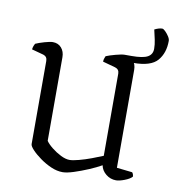

<svg xmlns="http://www.w3.org/2000/svg" viewBox="-74 -696 705 767"><g transform="rotate(10 278.5 -312.0)"><path d="M230 5Q207 5 183 -5.5Q159 -16 137.5 -31.5Q116 -47 102.5 -61.5Q89 -76 89 -84V-421Q89 -439 73 -444L25 -457Q26 -465 28.5 -471.5Q31 -478 33 -481Q46 -487 68.5 -493.5Q91 -500 102 -500Q124 -500 137 -485Q150 -470 150 -447V-108Q158 -96 175.5 -82Q193 -68 213 -58Q233 -48 249 -48Q262 -48 286.5 -54.5Q311 -61 336.5 -70.5Q362 -80 381 -88V-421Q381 -439 364 -444L313 -458Q313 -466 315.5 -472Q318 -478 319 -481Q333 -487 357.5 -493.5Q382 -500 393 -500Q415 -500 428 -485Q441 -470 441 -447V-50L504 -43Q506 -41 508 -36.5Q510 -32 510 -26Q501 -16 480 -8Q459 0 446 0Q423 0 405 -14.5Q387 -29 383 -50Q362 -38 332.5 -25.5Q303 -13 275 -4Q247 5 230 5ZM393 -480V-500H421Q467 -500 486 -510.5Q505 -521 505 -544Q505 -561 501 -580Q497 -599 492 -620Q510 -629 523 -629Q528 -629 536 -621Q544 -613 550.5 -603Q557 -593 557 -585Q557 -536 530.5 -505Q504 -474 433 -474Q411 -474 393 -480Z"/></g></svg>

Font: Texturina 72pt ExtraLight
Style: Regular
Weight: 200
Designer: Guillermo Torres Carreño
Foundry: Omnibus-Type
Version: Version 1.002; ttfautohint (v1.8.3)